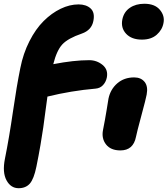

<svg xmlns="http://www.w3.org/2000/svg" viewBox="-22 -783 883 1012"><path d="M726.1 -574.2Q671.4 -574.2 642.6 -605.2Q613.8 -636.2 623 -681.2Q631.3 -720.7 662.6 -741.9Q693.8 -763.2 738.8 -763.2Q793.9 -763.2 820.6 -731.4Q847.2 -699.7 839.8 -662.1Q833.5 -626 804.2 -600.1Q774.9 -574.2 726.1 -574.2ZM76.2 209Q34.7 209 12.2 167.2Q-10.3 125.5 3.9 54.2Q26.4 -57.6 46.1 -193.8Q65.9 -330.1 85 -423.8Q100.1 -501 133.1 -565.7Q166 -630.4 208 -672.1Q250 -713.9 297.6 -736.8Q345.2 -759.8 392.1 -759.8Q432.6 -759.8 455.8 -738.3Q479 -716.8 470.2 -672.9Q460.9 -624 409.2 -606Q336.4 -581.1 306.6 -549.1Q276.9 -517.1 258.8 -444.8Q367.2 -465.8 448.2 -465.8Q488.3 -465.8 518.8 -440.7Q549.3 -415.5 541 -374Q536.1 -350.6 520.8 -334.2Q505.4 -317.9 481.9 -315.9Q353 -304.7 228 -273.9Q224.6 -251.5 217.8 -199Q210.9 -146.5 206.1 -111.6Q201.2 -76.7 191.4 -19.3Q181.6 38.1 169.9 95.2Q156.7 160.2 135.3 184.6Q113.8 209 76.2 209ZM612.8 9.8Q561.5 9.8 536.9 -21.7Q512.2 -53.2 521 -98.1Q531.2 -148.9 540 -202.9Q548.8 -256.8 549.8 -263.2Q560.1 -312.5 596.2 -343.8Q632.3 -375 685.1 -375Q721.2 -375 740.2 -351.3Q759.3 -327.6 751 -284.2Q747.6 -264.2 723.1 -173.6Q698.7 -83 694.8 -62Q680.7 9.8 612.8 9.8Z"/></svg>

Font: Shantell Sans Irregular
Style: Italic
Weight: 800
Italic angle: -11.31°
Designer: Stephen Nixon, Anya Danilova, Shantell Martin
Foundry: Arrow Type
Version: Version 1.006;[9816181b4]